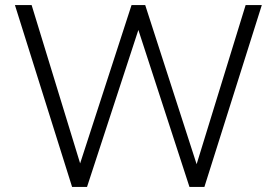

<svg xmlns="http://www.w3.org/2000/svg" viewBox="-20 -739 1094 759"><path d="M265 0 39 -719H105L306 -63H287L500 -719H554L766 -63H749L951 -719H1015L788 0H729L521 -639H533L324 0Z"/></svg>

Font: Nunitoga
Style: Light
Weight: 300
Designer: Vernon Adams
Foundry: Vernon Adams
Version: Version 1.0